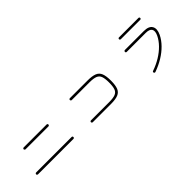

<svg xmlns="http://www.w3.org/2000/svg" viewBox="164 -1704 2673 2673"><g transform="rotate(-45 1500.0 -368.0)"><path d="M158 -167Q151 -167 145 -172.5Q139 -178 139 -185Q139 -193 145 -198.5Q151 -204 158 -204H856Q874 -204 874 -185Q874 -178 869 -172.5Q864 -167 856 -167ZM282 -536Q275 -536 269 -542Q263 -548 263 -555Q263 -563 269 -568Q275 -573 282 -573H733Q741 -573 746 -568Q751 -563 751 -555Q751 -548 746 -542Q741 -536 733 -536Z M1210 -141Q1203 -141 1197.5 -146.5Q1192 -152 1192 -159Q1192 -167 1197.5 -172Q1203 -177 1210 -177H1570Q1649 -177 1690.5 -193.5Q1732 -210 1747 -252.5Q1762 -295 1762 -372Q1762 -449 1747 -491Q1732 -533 1690.5 -549.5Q1649 -566 1570 -566H1221Q1214 -566 1208.5 -572Q1203 -578 1203 -585Q1203 -593 1208.5 -598Q1214 -603 1221 -603H1570Q1659 -603 1709 -583Q1759 -563 1779 -513Q1799 -463 1799 -372Q1799 -281 1779 -231Q1759 -181 1709 -161Q1659 -141 1570 -141Z M2322 -19Q2305 -14 2298 -30Q2293 -48 2310 -53Q2399 -84 2474.5 -130Q2550 -176 2607 -234Q2664 -292 2696 -358Q2728 -425 2706.5 -462Q2685 -499 2610 -499H2238Q2219 -499 2219 -517Q2219 -525 2224.5 -530.5Q2230 -536 2238 -536H2610Q2708 -536 2739 -482.5Q2770 -429 2729 -342Q2695 -272 2634.5 -210.5Q2574 -149 2494.5 -100.5Q2415 -52 2322 -19ZM2303 -682Q2296 -682 2290.5 -687.5Q2285 -693 2285 -700Q2285 -708 2290.5 -713Q2296 -718 2303 -718H2686Q2694 -718 2699 -713Q2704 -708 2704 -700Q2704 -693 2699 -687.5Q2694 -682 2686 -682Z"/></g></svg>

Font: Zen Maru Gothic Light
Style: Regular
Weight: 300
Designer: Yoshimichi Ohira
Foundry: Positype
Version: Version 1.001